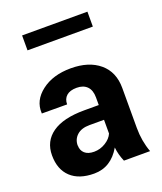

<svg xmlns="http://www.w3.org/2000/svg" viewBox="-133 -790 748 886"><g transform="rotate(-20 241.0 -346.5)"><path d="M176.8 10.3Q102.5 10.3 62 -27.8Q21.5 -65.9 21.5 -135Q21.5 -204.1 75.2 -241.9Q128.9 -279.8 232.4 -279.8H303.7V-317.4Q303.7 -352.5 285.6 -371.1Q267.6 -389.6 234.6 -389.6Q201.7 -389.6 184.6 -374.5Q167.5 -359.4 167.5 -332.5L43.5 -333V-335.4Q40 -397.5 95.9 -440.4Q151.9 -483.4 240 -483.4Q328.1 -483.4 380.4 -439.5Q432.6 -395.5 432.6 -316.9V-120.1Q432.6 -56.2 453.6 1H325.2Q309.6 -35.2 306.2 -70.3Q259.3 10.3 176.8 10.3ZM148.4 -137.2H148.9Q148.9 -113.3 164.8 -98.9Q180.7 -84.5 210.7 -84.5Q240.7 -84.5 267.1 -100.8Q293.5 -117.2 303.2 -140.1V-207.5H231.9Q191.9 -207.5 170.2 -187.7Q148.4 -168 148.4 -137.2ZM401.9 -702.6V-629.4H81.1V-702.6Z"/></g></svg>

Font: Yantramanav
Style: Bold
Weight: 700
Version: Version 1.001;PS 1.0;hotconv 1.0.72;makeotf.lib2.5.5900; ttf